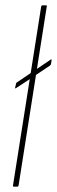

<svg xmlns="http://www.w3.org/2000/svg" viewBox="-20 -703 214 723"><path d="M40 -371Q39 -370 37.5 -370.5Q36 -371 37 -373L40 -386Q41 -392 44 -393L170 -478Q172 -480 173.5 -479.5Q175 -479 174 -475L172 -462Q171 -458 168 -456L92 -405ZM33 0Q28 0 29 -5L135 -678Q136 -683 141 -683H152Q154 -683 155.5 -682.5Q157 -682 156 -678L50 -5Q49 0 44 0Z"/></svg>

Font: Sofia Sans Extra Condensed Thin
Style: Italic
Weight: 250
Italic angle: -9°
Version: Version 4.100